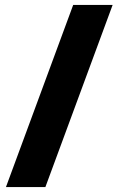

<svg xmlns="http://www.w3.org/2000/svg" viewBox="-20 -744 476 774"><path d="M434 -724 163 10H4L275 -724Z"/></svg>

Font: Noto Sans Lao UI SemCond Blk
Style: Regular
Weight: 900
Width: 4
Designer: Monotype Design Team
Foundry: Monotype Imaging Inc.
Version: Version 2.000; ttfautohint (v1.8.4.7-5d5b)